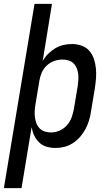

<svg xmlns="http://www.w3.org/2000/svg" viewBox="-50 -755 570 990"><path d="M-30 215 128 -735H218L170 -440Q181 -460 198 -477Q215 -494 235 -506Q255 -518 277 -523Q299 -528 321 -528Q347 -528 371 -519.5Q395 -511 410.5 -493Q426 -475 434 -451.5Q442 -428 444.5 -402.5Q447 -377 445 -351Q443 -325 439 -299L419 -179Q416 -157 409 -134Q402 -111 391 -90Q380 -69 363.5 -50Q347 -31 326.5 -17.5Q306 -4 283 2Q260 8 237 8Q213 8 190.5 1.5Q168 -5 152 -20.5Q136 -36 126.5 -56Q117 -76 113 -99L61 215ZM213 -72Q235 -72 257 -81.5Q279 -91 295 -109Q311 -127 319 -149Q327 -171 331 -193L351 -313Q353 -328 354 -344Q355 -360 353 -375.5Q351 -391 345 -405Q339 -419 328.5 -429Q318 -439 303 -443.5Q288 -448 273 -448Q251 -448 229.5 -440.5Q208 -433 191 -417Q174 -401 165 -380Q156 -359 153 -338L133 -218Q130 -201 129 -184Q128 -167 130 -151Q132 -135 137.5 -120Q143 -105 154 -93.5Q165 -82 180.5 -77Q196 -72 213 -72Z"/></svg>

Font: Iosevka SS04 Medium Oblique
Style: Regular
Weight: 500
Italic angle: -9°
Monospace: yes
Designer: Belleve Invis
Foundry: Belleve Invis
Version: Version 19.0.0; ttfautohint (v1.8.4)